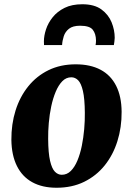

<svg xmlns="http://www.w3.org/2000/svg" viewBox="-20 -869 625 903"><path d="M336 -566.5Q405 -566.5 453 -541Q501 -515.5 526.2 -465.5Q551.5 -415.5 552 -343Q552.5 -270 532.2 -205.2Q512 -140.5 472.5 -91.2Q433 -42 376 -14Q319 14 246 14Q179 14 131.8 -12Q84.5 -38 59.5 -88.5Q34.5 -139 33.5 -211Q33 -285 53.2 -349.5Q73.5 -414 112.8 -462.8Q152 -511.5 208.2 -539Q264.5 -566.5 336 -566.5ZM315.5 -505.5Q291 -505.5 273 -487Q255 -468.5 242 -437.5Q229 -406.5 221 -368.8Q213 -331 209.5 -291Q206 -251 206.5 -215.5Q207 -149 215.5 -112.5Q224 -76 238.2 -61.5Q252.5 -47 270.5 -47Q295 -47 313.2 -65.2Q331.5 -83.5 344.2 -114.2Q357 -145 364.8 -183.2Q372.5 -221.5 376 -261.5Q379.5 -301.5 379 -338.5Q378.5 -405 370 -441.2Q361.5 -477.5 347.5 -491.5Q333.5 -505.5 315.5 -505.5ZM187 -657Q187 -661.5 186.8 -665.5Q186.5 -669.5 186.5 -674.5Q186.5 -701 196.5 -731.2Q206.5 -761.5 228 -788.2Q249.5 -815 283.8 -832Q318 -849 367 -849Q423.5 -849 456.8 -824.8Q490 -800.5 504.8 -764.2Q519.5 -728 519.5 -691Q519 -682.5 518 -673.5Q517 -664.5 515.5 -657H429.5Q430.5 -662.5 431 -667.8Q431.5 -673 431.5 -679Q431 -710.5 416.2 -729.2Q401.5 -748 356.5 -748Q322.5 -748 304.5 -733.8Q286.5 -719.5 279.8 -698.2Q273 -677 272 -657Z"/></svg>

Font: Merriweather 24pt Black
Style: Italic
Weight: 900
Italic angle: -7.8°
Designer: Eben Sorkin
Foundry: Eben Sorkin
Version: Version 2.101